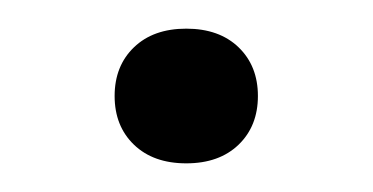

<svg xmlns="http://www.w3.org/2000/svg" viewBox="-20 -317 260 134"><path d="M160 -250Q160 -229 146.5 -216Q133 -203 110 -203Q87 -203 73.5 -216Q60 -229 60 -250Q60 -271 73.5 -284Q87 -297 110 -297Q133 -297 146.5 -284Q160 -271 160 -250Z"/></svg>

Font: Scope One
Style: Regular
Weight: 400
Designer: Dalton Maag Ltd
Foundry: Dalton Maag Ltd
Version: Version 1.002; ttfautohint (v1.4.1) -l 11 -r 50 -G 50 -x 14 